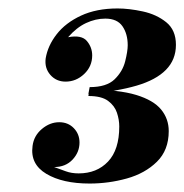

<svg xmlns="http://www.w3.org/2000/svg" viewBox="-20 -748 436 454"><path d="M192 -314Q128 -314 89.5 -337Q51 -360 57 -403L108 -353Q122 -348 135.5 -343Q149 -338 166 -338Q209 -338 235.5 -366Q262 -394 262 -449Q262 -465 256.5 -481.5Q251 -498 235.5 -509.5Q220 -521 189 -521L191 -536Q261 -536 302 -523.5Q343 -511 361 -489Q379 -467 379 -438Q379 -393 351 -365.5Q323 -338 280 -326Q237 -314 192 -314ZM108 -353 57 -403Q60 -427 79 -443Q98 -459 120 -459Q141 -459 154.5 -445Q168 -431 168 -411Q168 -388 151.5 -370.5Q135 -353 108 -353ZM189 -526 192 -542Q232 -542 251 -560.5Q270 -579 276 -603Q282 -627 282 -641Q282 -668 269.5 -686Q257 -704 229 -704Q206 -704 183.5 -693.5Q161 -683 141 -660L88 -610Q93 -640 114 -667Q135 -694 171.5 -711Q208 -728 258 -728Q285 -728 317.5 -721Q350 -714 373 -695.5Q396 -677 396 -642Q396 -607 372.5 -583Q349 -559 303 -545.5Q257 -532 189 -526ZM135 -555Q113 -555 99 -571Q85 -587 88 -610L141 -660Q173 -666 185.5 -651Q198 -636 198 -617Q198 -591 179 -573Q160 -555 135 -555Z"/></svg>

Font: Brygada 1918
Style: Italic
Weight: 400
Italic angle: -8°
Designer: Mateusz Machalski | Borys Kosmynka | Przemek Hoffer
Foundry: NIEPODLEGLA 2018
Version: Version 3.006